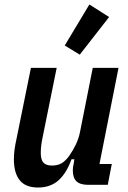

<svg xmlns="http://www.w3.org/2000/svg" viewBox="-20 -825 573 857"><path d="M233 -522 170 -211Q162 -174 162 -142Q162 -112 174 -99Q186 -86 212 -86Q238 -86 256 -97Q274 -108 290 -131Q306 -154 318.5 -180Q331 -206 337 -235L394 -522H509L424 -93H479L461 0H374Q338 0 321.5 -15.5Q305 -31 305 -65Q305 -72 306 -79.5Q307 -87 309 -95L312 -114H299Q277 -52 241 -20Q205 12 150 12Q94 12 68 -20.5Q42 -53 42 -114Q42 -135 45 -157.5Q48 -180 52 -197L118 -522ZM336 -581 269 -622 379 -805 467 -749Z"/></svg>

Font: IBM Plex Sans Cond SmBld
Style: Italic
Weight: 600
Width: 3
Italic angle: -11°
Designer: Mike Abbink, Paul van der Laan, Pieter van Rosmalen
Foundry: Bold Monday
Version: Version 1.3